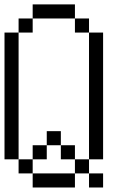

<svg xmlns="http://www.w3.org/2000/svg" viewBox="-20 -832 540 852"><path d="M125 -62.5H312.5V0H125V-62.5H62.5V-125H125ZM375 -62.5H437.5V0H375V-62.5H312.5V-125H375ZM0 -687.5H62.5V-125H0ZM125 -187.5H187.5V-125H125ZM250 -187.5H312.5V-125H250V-187.5H187.5V-250H250ZM375 -687.5H437.5V-125H375ZM62.5 -750H125V-687.5H62.5ZM312.5 -750H375V-687.5H312.5V-750H125V-812.5H312.5Z"/></svg>

Font: HE실루아
Style: regular
Weight: 500
Monospace: yes
Designer: Taeyun An (WindowsTiger)
Version: v1